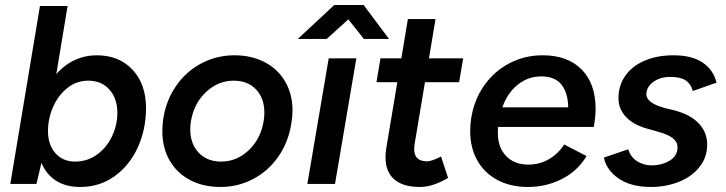

<svg xmlns="http://www.w3.org/2000/svg" viewBox="-20 -732 2887 764"><path d="M139 -708H249L204 -437Q236 -474 277.5 -493Q319 -512 365 -512Q454 -512 507.5 -454.5Q561 -397 561 -302Q561 -217 528 -145Q495 -73 435.5 -30.5Q376 12 299 12Q242 12 203 -13Q164 -38 145 -84L125 0H21ZM279 -89Q327 -89 365.5 -116.5Q404 -144 425.5 -189Q447 -234 447 -283Q447 -340 415.5 -375.5Q384 -411 331 -411Q284 -411 247.5 -381.5Q211 -352 191 -306Q171 -260 171 -210Q171 -156 200.5 -122.5Q230 -89 279 -89Z M626 -210Q626 -238 630 -262Q642 -335 682 -392Q722 -449 782.5 -480.5Q843 -512 913 -512Q981 -512 1033.5 -484.5Q1086 -457 1115 -407Q1144 -357 1144 -292Q1144 -269 1139 -239Q1127 -165 1087 -108Q1047 -51 987 -19.5Q927 12 857 12Q789 12 736.5 -15.5Q684 -43 655 -93.5Q626 -144 626 -210ZM737 -218Q737 -160 770.5 -124.5Q804 -89 860 -89Q922 -89 969.5 -134Q1017 -179 1029 -249Q1032 -267 1032 -283Q1032 -341 999 -376Q966 -411 910 -411Q848 -411 800 -366Q752 -321 740 -251Q737 -235 737 -218Z M1288 -500H1398L1313 0H1203ZM1310 -712H1427L1528 -577H1428L1366 -655L1280 -577H1165Z M1514 -106Q1514 -123 1517 -142L1561 -405H1478L1494 -500H1577L1603 -656H1713L1687 -500H1823L1807 -405H1671L1630 -160Q1628 -144 1628 -139Q1628 -90 1680 -90Q1697 -90 1735 -109L1763 -24Q1702 12 1651 12Q1583 12 1548.5 -18.5Q1514 -49 1514 -106Z M1851 -210Q1851 -238 1855 -262Q1867 -336 1907 -392.5Q1947 -449 2007.5 -480.5Q2068 -512 2139 -512Q2239 -512 2294.5 -455.5Q2350 -399 2350 -299Q2350 -271 2343 -227H1962Q1961 -219 1961 -204Q1961 -145 1994 -111Q2027 -77 2082 -77Q2128 -77 2165 -99Q2202 -121 2225 -157L2314 -111Q2278 -51 2215.5 -19.5Q2153 12 2081 12Q2011 12 1959 -16Q1907 -44 1879 -94Q1851 -144 1851 -210ZM2241 -305Q2240 -363 2214 -395.5Q2188 -428 2134 -428Q2081 -428 2040 -395Q1999 -362 1979 -305Z M2383 -105 2480 -138Q2489 -107 2515 -90.5Q2541 -74 2573 -74Q2614 -74 2645 -93Q2676 -112 2676 -146Q2676 -167 2658 -181.5Q2640 -196 2602 -207L2559 -219Q2502 -234 2471.5 -266Q2441 -298 2441 -341Q2441 -392 2468.5 -431Q2496 -470 2546 -491Q2596 -512 2660 -512Q2733 -512 2776 -483Q2819 -454 2831 -403L2737 -370Q2728 -400 2707 -413Q2686 -426 2647 -426Q2607 -426 2579.5 -406Q2552 -386 2552 -356Q2552 -340 2569.5 -326.5Q2587 -313 2622 -303L2663 -293Q2728 -276 2761 -240.5Q2794 -205 2794 -157Q2794 -106 2763.5 -67.5Q2733 -29 2681.5 -8.5Q2630 12 2570 12Q2491 12 2442 -21.5Q2393 -55 2383 -105Z"/></svg>

Font: Oak Sans Semibold
Style: Italic
Weight: 600
Italic angle: -9.49998°
Foundry: Erik Kennedy, Walven
Version: Version 1.000